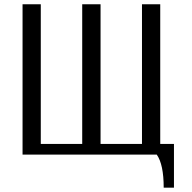

<svg xmlns="http://www.w3.org/2000/svg" viewBox="-20 -720 895 894"><path d="M742.2 153.8Q742.2 45.9 710 0H85V-700.2H169.9V-49.8H362.8V-700.2H448.2V-49.8H641.1V-700.2H726.1V-49.8H790V153.8Z"/></svg>

Font: Pfennig
Style: Medium
Weight: 500
Version: Version 20120410 ; ttfautohint (v0.8)